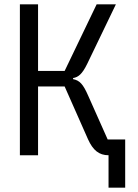

<svg xmlns="http://www.w3.org/2000/svg" viewBox="-20 -718 640 888"><path d="M482 150H559V-73H478L388 -275C364 -330 348 -346 318 -352V-357C342 -361 360 -375 383 -422L516 -698H427L279 -390H156V-698H72V0H156V-318H279L387 -74C410 -23 438 0 482 0Z"/></svg>

Font: IBM Plex Mono
Style: Regular
Weight: 400
Monospace: yes
Designer: Mike Abbink, Paul van der Laan, Pieter van Rosmalen
Foundry: Bold Monday
Version: Version 2.004